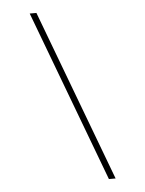

<svg xmlns="http://www.w3.org/2000/svg" viewBox="-52 -756 604 798"><g transform="rotate(-5 250.0 -357.0)"><path d="M398 0H370L102 -714H130Z"/></g></svg>

Font: Noto Sans Mono ExtraCondensed Thin
Style: Regular
Weight: 100
Width: 2
Designer: Monotype Design Team
Foundry: Monotype Imaging Inc.
Version: Version 2.014; ttfautohint (v1.8.4.7-5d5b)